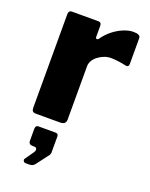

<svg xmlns="http://www.w3.org/2000/svg" viewBox="-147 -617 734 940"><g transform="rotate(20 220.5 -147.5)"><path d="M72 0Q58 0 53 -5.5Q48 -11 48 -23V-509Q48 -530 65 -530H203Q219 -530 219 -512V-454Q219 -447 224.5 -445.5Q230 -444 235 -451Q253 -477 278 -497Q303 -517 331 -528.5Q359 -540 382 -540Q419 -540 419 -521V-387Q419 -368 401 -372Q381 -377 358.5 -379.5Q336 -382 323 -382Q305 -382 288 -375.5Q271 -369 256.5 -358Q242 -347 234 -333Q226 -319 226 -305V-26Q226 0 196 0H72ZM105 245Q98 245 94 238.5Q90 232 94 226L126 180Q133 170 130.5 162Q128 154 118 154H109Q88 154 88 134V72Q88 54 104 54H192Q207 54 207 68V154Q207 157 205.5 160.5Q204 164 203 166L153 232Q147 239 141 242Q135 245 122 245Z"/></g></svg>

Font: Libre Franklin Thin ExtraBold
Style: Regular
Weight: 800
Version: Version 3.000